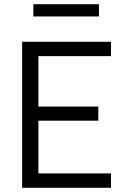

<svg xmlns="http://www.w3.org/2000/svg" viewBox="-20 -890 593 910"><path d="M85 0V-692H506V-624H162V-385H446V-318H162V-68H506V0ZM138 -812V-870H449V-812Z"/></svg>

Font: TitilliumWeb-Regular
Style: Regular
Weight: 400
Version: Version 1.001;PS 57.000;hotconv 1.0.70;makeotf.lib2.5.55311